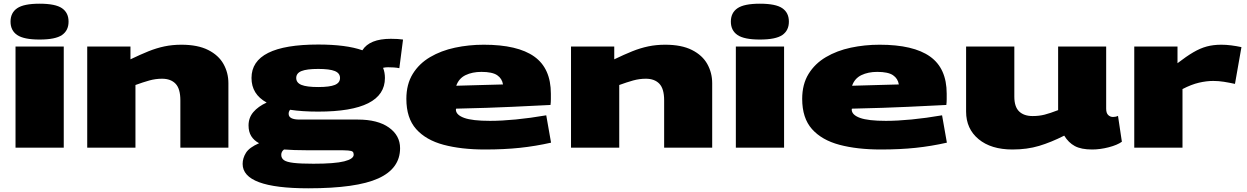

<svg xmlns="http://www.w3.org/2000/svg" viewBox="-20 -799 6747 1039"><path d="M194 -585Q109 -585 73 -609.5Q37 -634 37 -682Q37 -730 73 -754.5Q109 -779 194 -779Q280 -779 315.5 -754.5Q351 -730 351 -682Q351 -634 315.5 -609.5Q280 -585 194 -585ZM64 0V-547H325V0Z M452 0V-547H686V-478Q740 -504 783.5 -521.5Q827 -539 870 -548Q913 -557 962 -557Q1050 -557 1106.5 -528.5Q1163 -500 1189.5 -452.5Q1216 -405 1216 -349V0H956V-256Q956 -319 930 -346Q904 -373 857 -373Q822 -373 788 -363.5Q754 -354 713 -339V0Z M1648 220Q1293 220 1293 88Q1293 57 1311 28Q1329 -1 1382 -24Q1354 -39 1339.5 -62.5Q1325 -86 1325 -120Q1325 -162 1351 -192.5Q1377 -223 1423 -244Q1341 -289 1341 -377Q1341 -558 1702 -558Q1853 -558 1941 -527Q1980 -589 2095 -589Q2135 -589 2161 -585L2141 -430Q2127 -433 2110.5 -434Q2094 -435 2080 -435Q2064 -435 2053 -432Q2063 -407 2063 -377Q2063 -195 1702 -195Q1615 -195 1550 -205Q1542 -196 1542 -183Q1542 -152 1601 -152H1916Q2024 -152 2084.5 -109Q2145 -66 2145 3Q2145 113 2027 166.5Q1909 220 1648 220ZM1702 -328Q1764 -328 1792 -339.5Q1820 -351 1820 -377Q1820 -403 1792 -414.5Q1764 -426 1702 -426Q1640 -426 1611.5 -414.5Q1583 -403 1583 -377Q1583 -351 1611.5 -339.5Q1640 -328 1702 -328ZM1502 39Q1502 57 1516.5 67.5Q1531 78 1569 82.5Q1607 87 1676 87Q1792 87 1843 74Q1894 61 1894 38Q1894 27 1888.5 22Q1883 17 1864.5 15.5Q1846 14 1807 14H1636Q1604 14 1574 13Q1544 12 1517 10Q1502 21 1502 39Z M2604 10Q2476 10 2380.5 -15.5Q2285 -41 2232 -100.5Q2179 -160 2179 -264Q2179 -343 2213.5 -399Q2248 -455 2307.5 -490Q2367 -525 2442 -541Q2517 -557 2598 -557Q2781 -557 2871 -493Q2961 -429 2961 -292Q2961 -280 2961 -262.5Q2961 -245 2959 -231Q2878 -227 2753 -221Q2628 -215 2448 -211Q2447 -209 2447 -205Q2448 -177 2492 -161Q2536 -145 2632 -145Q2694 -145 2771.5 -152.5Q2849 -160 2936 -175L2962 -27Q2878 -8 2793 1Q2708 10 2604 10ZM2449 -335Q2522 -337 2590.5 -339Q2659 -341 2702 -342Q2697 -374 2670.5 -392Q2644 -410 2585 -410Q2536 -410 2499.5 -392.5Q2463 -375 2449 -335Z M3070 0V-547H3304V-478Q3358 -504 3401.5 -521.5Q3445 -539 3488 -548Q3531 -557 3580 -557Q3668 -557 3724.5 -528.5Q3781 -500 3807.5 -452.5Q3834 -405 3834 -349V0H3574V-256Q3574 -319 3548 -346Q3522 -373 3475 -373Q3440 -373 3406 -363.5Q3372 -354 3331 -339V0Z M4092 -585Q4007 -585 3971 -609.5Q3935 -634 3935 -682Q3935 -730 3971 -754.5Q4007 -779 4092 -779Q4178 -779 4213.5 -754.5Q4249 -730 4249 -682Q4249 -634 4213.5 -609.5Q4178 -585 4092 -585ZM3962 0V-547H4223V0Z M4746 10Q4618 10 4522.5 -15.5Q4427 -41 4374 -100.5Q4321 -160 4321 -264Q4321 -343 4355.5 -399Q4390 -455 4449.5 -490Q4509 -525 4584 -541Q4659 -557 4740 -557Q4923 -557 5013 -493Q5103 -429 5103 -292Q5103 -280 5103 -262.5Q5103 -245 5101 -231Q5020 -227 4895 -221Q4770 -215 4590 -211Q4589 -209 4589 -205Q4590 -177 4634 -161Q4678 -145 4774 -145Q4836 -145 4913.5 -152.5Q4991 -160 5078 -175L5104 -27Q5020 -8 4935 1Q4850 10 4746 10ZM4591 -335Q4664 -337 4732.5 -339Q4801 -341 4844 -342Q4839 -374 4812.5 -392Q4786 -410 4727 -410Q4678 -410 4641.5 -392.5Q4605 -375 4591 -335Z M5459 10Q5343 10 5275.5 -46Q5208 -102 5208 -195V-547H5469V-276Q5469 -221 5495 -196Q5521 -171 5568 -171Q5603 -171 5632.5 -178.5Q5662 -186 5706 -203V-547H5966V-211Q5966 -187 5977 -176.5Q5988 -166 6003 -166Q6018 -166 6030 -172L6051 -32Q6026 -14 5979.5 -2Q5933 10 5890 10Q5831 10 5796.5 -8.5Q5762 -27 5739 -65Q5668 -29 5603 -9.5Q5538 10 5459 10Z M6352 -547V-457Q6400 -494 6437.5 -516Q6475 -538 6510.5 -547.5Q6546 -557 6589 -557Q6615 -557 6642.5 -553.5Q6670 -550 6698 -544L6663 -345Q6631 -352 6602.5 -356.5Q6574 -361 6545 -361Q6509 -361 6468 -351.5Q6427 -342 6379 -317V0H6118V-547Z"/></svg>

Font: Georama ExtraExtended ExtraBold
Style: Regular
Weight: 800
Width: 8
Designer: Jean-Baptiste Levee
Foundry: Production Type
Version: Version 1.000